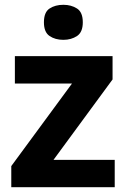

<svg xmlns="http://www.w3.org/2000/svg" viewBox="-20 -780 528 800"><path d="M458 0H27V-88L280 -432H42V-546H449V-449L203 -114H458ZM244 -760Q277 -760 301 -744.5Q325 -729 325 -687Q325 -646 301 -630Q277 -614 244 -614Q210 -614 186.5 -630Q163 -646 163 -687Q163 -729 186.5 -744.5Q210 -760 244 -760Z"/></svg>

Font: Noto Sans Lisu
Style: Regular
Weight: 400
Designer: Monotype Design Team. David Williams.
Foundry: Monotype Imaging Inc.
Version: Version 2.102